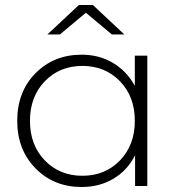

<svg xmlns="http://www.w3.org/2000/svg" viewBox="-20 -745 710 769"><path d="M324 -694 220 -607H170L296 -725H352L478 -607H428ZM520 -522H570V0H521V-123Q490 -62 434 -29Q378 4 307 4Q196 4 122.5 -70.5Q49 -145 49 -261Q49 -378 122.5 -452Q196 -526 307 -526Q377 -526 432.5 -493Q488 -460 520 -401ZM159.5 -102.5Q219 -41 310 -41Q401 -41 460.5 -102.5Q520 -164 520 -261Q520 -358 460.5 -419.5Q401 -481 310 -481Q219 -481 159.5 -419.5Q100 -358 100 -261Q100 -164 159.5 -102.5Z"/></svg>

Font: mBank Light
Style: Regular
Weight: 300
Designer: Julieta Ulanovsky
Foundry: Julieta Ulanovsky
Version: Version 7.200;PS 007.200;hotconv 1.0.88;makeotf.lib2.5.64775